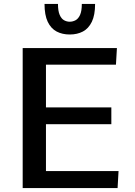

<svg xmlns="http://www.w3.org/2000/svg" viewBox="-20 -955 686 975"><path d="M95.2 0V-710.9H573.7L568.8 -626.5H213.4V-409.7H545.4V-324.2H213.4V-86.4H582L577.1 0ZM334 -779.8Q296.4 -779.8 267.6 -794.9Q238.8 -810.1 222.4 -844.2Q206.1 -878.4 206.1 -935.1H274.4Q274.4 -899.4 283 -879.6Q291.5 -859.9 305.2 -852.3Q318.8 -844.7 334 -844.7Q349.6 -844.7 363.8 -852.3Q377.9 -859.9 386.7 -879.6Q395.5 -899.4 395.5 -935.1H462.9Q462.9 -878.4 446.3 -844.2Q429.7 -810.1 400.9 -794.9Q372.1 -779.8 334 -779.8Z"/></svg>

Font: Comme Medium
Style: Regular
Weight: 500
Version: Version 1.000;gftools[0.9.27]